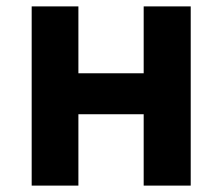

<svg xmlns="http://www.w3.org/2000/svg" viewBox="-20 -580 694 600"><path d="M79 0H225V-223H429V0H576V-560H429V-351H225V-560H79Z"/></svg>

Font: Source Han Sans Old Style Bold
Style: Regular
Weight: 700
Designer: Ryoko NISHIZUKA (kana & ideographs); Paul D. Hunt (Latin, Greek & Cyrillic); Wenlong ZHANG (bopomofo); Sandoll Communica
Foundry: Adobe Systems Incorporated
Version: Version 1.004;PS 1.004;hotconv 1.0.81;makeotf.lib2.5.63406